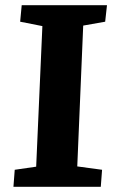

<svg xmlns="http://www.w3.org/2000/svg" viewBox="-20 -723 442 743"><path d="M144 -622 58 -639 64 -703H394L387 -639L302 -624L279 -79L375 -66L370 0H32L37 -66L120 -78Z"/></svg>

Font: Literata 18pt
Style: Bold Italic
Weight: 700
Italic angle: -2°
Designer: Latin by Veronika Burian and Jose Scaglione. Greek by Irene Vlachou. Cyrillic by Vera Evstafieva
Foundry: TypeTogether
Version: Version 3.103;gftools[0.9.29]